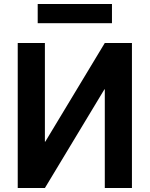

<svg xmlns="http://www.w3.org/2000/svg" viewBox="-20 -947 754 967"><path d="M169.9 -830.1V-926.8H543.9V-830.1ZM644.5 0H507.8V-497.1H505.9L206.1 0H69.3V-730.5H206.1V-233.4H208L507.8 -730.5H644.5Z"/></svg>

Font: Mgen+ 1c bold
Style: Bold
Weight: 700
Designer: [Source Han Sans]
Ryoko NISHIZUKA  (kana & ideographs); Paul D. Hunt (Latin, Greek & Cyrillic); Wenlong ZHANG  (bopomofo
Version: Version 1.059.20150602